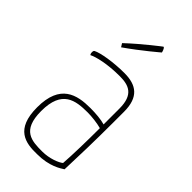

<svg xmlns="http://www.w3.org/2000/svg" viewBox="-227 -770 838 838"><g transform="rotate(45 191.5 -351.0)"><path d="M119 -579C195 -632 261 -689 261 -689C261 -689 256 -712 248 -712C248 -712 175 -657 109 -595L119 -579ZM327 -389C327 -479 283 -510 209 -510C140 -510 72 -498 49 -486C45 -484 44 -480 44 -473C44 -468 45 -465 48 -460C71 -472 128 -486 204 -486C260 -486 303 -471 303 -385V-287C279 -294 246 -297 212 -297C129 -297 45 -278 45 -135C45 0 119 12 190 10C265 10 305 -18 321 -28C324 -108 327 -209 327 -323ZM303 -264C303 -187 301 -96 297 -43C283 -31 242 -14 197 -14C132 -14 69 -16 69 -136C69 -265 142 -275 217 -275C242 -275 278 -271 303 -264Z"/></g></svg>

Font: Yanone Kaffeesatz Extra Light
Style: Regular
Weight: 200
Designer: Yanone (Cyrillic: Daniel Pouzeot & Huerta Tipografica)
Foundry: Yanone
Version: Version 1.100;PS 001.100;hotconv 1.0.70;makeotf.lib2.5.58329